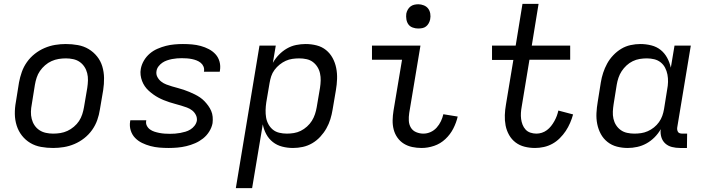

<svg xmlns="http://www.w3.org/2000/svg" viewBox="-20 -755 3640 990"><path d="M254 8Q222 8 191.5 2.5Q161 -3 136 -18Q111 -33 93 -56Q75 -79 66 -107.5Q57 -136 56.5 -167Q56 -198 62 -230L78 -330Q83 -357 92.5 -384Q102 -411 119 -435Q136 -459 159.5 -477.5Q183 -496 210 -507.5Q237 -519 264.5 -523.5Q292 -528 319 -528Q351 -528 381.5 -522.5Q412 -517 437 -502Q462 -487 480.5 -464Q499 -441 507.5 -412.5Q516 -384 516.5 -353Q517 -322 512 -290L495 -190Q491 -163 481.5 -136Q472 -109 455 -85Q438 -61 414.5 -42.5Q391 -24 364 -12.5Q337 -1 309 3.5Q281 8 254 8ZM254 -66Q273 -66 291.5 -69Q310 -72 327.5 -80Q345 -88 361 -101.5Q377 -115 387.5 -131Q398 -147 404 -165.5Q410 -184 413 -202L430 -302Q433 -322 433.5 -341Q434 -360 429.5 -378Q425 -396 415 -411Q405 -426 390.5 -436Q376 -446 357.5 -450Q339 -454 320 -454Q301 -454 282.5 -451Q264 -448 246 -440Q228 -432 212.5 -418.5Q197 -405 186 -389Q175 -373 169 -354.5Q163 -336 160 -318L144 -218Q140 -198 139.5 -179Q139 -160 143.5 -142Q148 -124 158 -109Q168 -94 183 -84Q198 -74 216.5 -70Q235 -66 254 -66Z M850 8Q825 8 801.5 6Q778 4 755.5 -2Q733 -8 712.5 -18Q692 -28 676.5 -44Q661 -60 654 -82.5Q647 -105 651 -129L652 -135H734V-133Q731 -119 737 -107Q743 -95 753.5 -87.5Q764 -80 776.5 -76Q789 -72 802 -69.5Q815 -67 828.5 -66Q842 -65 856 -65Q869 -65 882.5 -66Q896 -67 909.5 -69.5Q923 -72 936.5 -76Q950 -80 962 -87.5Q974 -95 983 -106.5Q992 -118 995 -132Q997 -148 990 -162Q983 -176 971 -185.5Q959 -195 944 -200.5Q929 -206 914 -210.5Q899 -215 884 -219Q869 -223 853.5 -228Q838 -233 823.5 -239Q809 -245 796 -252Q783 -259 770.5 -268Q758 -277 746.5 -287.5Q735 -298 726.5 -310.5Q718 -323 712.5 -337.5Q707 -352 705 -368Q703 -384 706 -400Q710 -422 722 -442.5Q734 -463 752 -478.5Q770 -494 792 -503.5Q814 -513 835.5 -518.5Q857 -524 879.5 -526Q902 -528 923 -528Q947 -528 970 -526Q993 -524 1015 -518Q1037 -512 1057 -501.5Q1077 -491 1091.5 -475Q1106 -459 1112 -437Q1118 -415 1114 -391L1113 -385H1031L1032 -387Q1034 -401 1029 -412.5Q1024 -424 1014.5 -431.5Q1005 -439 993.5 -443.5Q982 -448 969.5 -450.5Q957 -453 944 -454Q931 -455 917 -455Q905 -455 892.5 -454Q880 -453 867 -450.5Q854 -448 841 -443.5Q828 -439 817 -431.5Q806 -424 797.5 -413Q789 -402 787 -389Q784 -372 791.5 -358Q799 -344 811 -334.5Q823 -325 837.5 -319.5Q852 -314 867 -309.5Q882 -305 897.5 -301Q913 -297 927.5 -292Q942 -287 956.5 -281Q971 -275 985 -268Q999 -261 1011.5 -252.5Q1024 -244 1034.5 -233Q1045 -222 1054 -209.5Q1063 -197 1069 -183Q1075 -169 1076.5 -153Q1078 -137 1076 -120Q1072 -98 1059 -77Q1046 -56 1027 -41Q1008 -26 986 -16.5Q964 -7 941 -1.5Q918 4 895 6Q872 8 850 8Z M1196 215 1318 -520H1402L1387 -431Q1400 -454 1418.5 -473Q1437 -492 1459.5 -505Q1482 -518 1507 -523Q1532 -528 1556 -528Q1585 -528 1612.5 -521Q1640 -514 1661 -497Q1682 -480 1695 -456Q1708 -432 1713.5 -404.5Q1719 -377 1718 -348Q1717 -319 1712 -290L1695 -190Q1691 -165 1683.5 -140.5Q1676 -116 1663 -93Q1650 -70 1631.5 -50Q1613 -30 1590 -16.5Q1567 -3 1541.5 2.5Q1516 8 1491 8Q1462 8 1435 1Q1408 -6 1387 -22.5Q1366 -39 1353 -63Q1340 -87 1335 -114L1280 215ZM1459 -66Q1477 -66 1495.5 -69Q1514 -72 1531 -80.5Q1548 -89 1563 -102.5Q1578 -116 1588 -132Q1598 -148 1604 -166Q1610 -184 1613 -202L1630 -302Q1633 -321 1633.5 -340Q1634 -359 1630 -377Q1626 -395 1616.5 -410Q1607 -425 1593 -435.5Q1579 -446 1560.5 -450Q1542 -454 1523 -454Q1506 -454 1488 -451.5Q1470 -449 1453.5 -441.5Q1437 -434 1422 -422Q1407 -410 1395.5 -394.5Q1384 -379 1378.5 -362Q1373 -345 1370 -327L1353 -227Q1350 -207 1349.5 -187.5Q1349 -168 1352 -149.5Q1355 -131 1364 -114.5Q1373 -98 1387 -86.5Q1401 -75 1420 -70.5Q1439 -66 1459 -66Z M2154 8Q2129 8 2105.5 3Q2082 -2 2062.5 -14Q2043 -26 2029.5 -45Q2016 -64 2010 -87Q2004 -110 2004.5 -134.5Q2005 -159 2009 -184L2053 -447H1898V-520H2148L2090 -172Q2087 -152 2088 -132.5Q2089 -113 2098.5 -97Q2108 -81 2126 -73.5Q2144 -66 2163 -66Q2182 -66 2200 -74Q2218 -82 2231.5 -97Q2245 -112 2253.5 -130Q2262 -148 2266 -166L2340 -154Q2333 -123 2317.5 -92.5Q2302 -62 2276.5 -38Q2251 -14 2218.5 -3Q2186 8 2154 8ZM2136 -608Q2122 -608 2108 -613Q2094 -618 2086 -629Q2078 -640 2075.5 -655Q2073 -670 2075 -685Q2077 -695 2082.5 -705Q2088 -715 2096.5 -721.5Q2105 -728 2115.5 -730.5Q2126 -733 2137 -733Q2151 -733 2165 -727.5Q2179 -722 2187.5 -711Q2196 -700 2198.5 -685Q2201 -670 2198 -655Q2196 -645 2190.5 -635Q2185 -625 2176.5 -618.5Q2168 -612 2157.5 -610Q2147 -608 2136 -608Z M2739 8Q2711 8 2685 1.5Q2659 -5 2638.5 -20.5Q2618 -36 2605 -59Q2592 -82 2587 -108Q2582 -134 2583 -161.5Q2584 -189 2589 -217L2627 -446H2517V-520H2639L2674 -735H2757L2722 -520H2920V-447H2710L2670 -205Q2667 -189 2666 -173Q2665 -157 2667 -141.5Q2669 -126 2674.5 -112Q2680 -98 2690 -87Q2700 -76 2715 -71Q2730 -66 2746 -66Q2760 -66 2774 -70.5Q2788 -75 2800 -84Q2812 -93 2821.5 -105Q2831 -117 2838.5 -130.5Q2846 -144 2851 -157.5Q2856 -171 2859 -185L2935 -165Q2929 -143 2919.5 -121Q2910 -99 2897 -79.5Q2884 -60 2866.5 -42.5Q2849 -25 2828 -13.5Q2807 -2 2784 3Q2761 8 2739 8Z M3217 8Q3188 8 3161 1Q3134 -6 3112.5 -23Q3091 -40 3078 -64Q3065 -88 3059.5 -115.5Q3054 -143 3055.5 -172Q3057 -201 3062 -230L3078 -330Q3082 -355 3090 -379.5Q3098 -404 3110.5 -427Q3123 -450 3142 -470Q3161 -490 3183.5 -503.5Q3206 -517 3231.5 -522.5Q3257 -528 3282 -528Q3311 -528 3338.5 -521Q3366 -514 3386.5 -497.5Q3407 -481 3420 -457Q3433 -433 3439 -406L3458 -520H3542L3472 -98Q3471 -92 3472 -85.5Q3473 -79 3476.5 -74Q3480 -69 3486.5 -67.5Q3493 -66 3500 -66H3523L3522 8H3487Q3465 8 3445 3Q3425 -2 3410.5 -15Q3396 -28 3390 -48Q3384 -68 3387 -89Q3374 -66 3355 -47Q3336 -28 3313.5 -15.5Q3291 -3 3266 2.5Q3241 8 3217 8ZM3251 -66Q3268 -66 3285.5 -68.5Q3303 -71 3320 -78.5Q3337 -86 3352 -98Q3367 -110 3378 -125.5Q3389 -141 3395 -158Q3401 -175 3404 -193L3420 -293Q3424 -313 3424.5 -332.5Q3425 -352 3421.5 -370.5Q3418 -389 3409.5 -405.5Q3401 -422 3386.5 -433.5Q3372 -445 3353.5 -449.5Q3335 -454 3315 -454Q3297 -454 3278.5 -451Q3260 -448 3242.5 -439.5Q3225 -431 3210.5 -417.5Q3196 -404 3185.5 -388Q3175 -372 3169 -354Q3163 -336 3160 -318L3144 -218Q3141 -199 3140 -180Q3139 -161 3143 -143Q3147 -125 3156.5 -110Q3166 -95 3180.5 -84.5Q3195 -74 3213.5 -70Q3232 -66 3251 -66Z"/></svg>

Font: Iosevka Extended
Style: Italic
Weight: 400
Width: 7
Italic angle: -9°
Monospace: yes
Designer: Belleve Invis
Foundry: Belleve Invis
Version: Version 32.5.0; ttfautohint (v1.8.4)